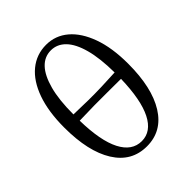

<svg xmlns="http://www.w3.org/2000/svg" viewBox="-205 -857 996 996"><g transform="rotate(-45 293.0 -358.5)"><path d="M298 -730Q366 -730 418 -686Q470 -642 500 -559Q530 -476 530 -359Q530 -184 468.5 -85.5Q407 13 296 13Q184 13 122.5 -85.5Q61 -184 61 -359Q61 -476 90.5 -559Q120 -642 173.5 -686Q227 -730 298 -730ZM295 -692Q248 -692 214.5 -656.5Q181 -621 162 -550.5Q143 -480 143 -374Q202 -372 250.5 -371.5Q299 -371 346.5 -372.5Q394 -374 448 -377Q447 -482 428 -552Q409 -622 375 -657Q341 -692 295 -692ZM296 -25Q366 -25 405 -102Q444 -179 448 -330Q395 -330 349 -330.5Q303 -331 254 -330.5Q205 -330 143 -328Q146 -178 185.5 -101.5Q225 -25 296 -25Z"/></g></svg>

Font: Arima
Style: Regular
Weight: 400
Designer: Joana Correia and Natanael Gama
Foundry: NDISCOVER
Version: Version 1.101;gftools[0.9.23]